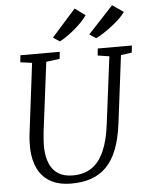

<svg xmlns="http://www.w3.org/2000/svg" viewBox="-63 -1032 839 1093"><g transform="rotate(-5 356.0 -485.5)"><path d="M645 -694 596.5 -306Q585.5 -220 561.8 -159.5Q538 -99 501 -61.8Q464 -24.5 414 -7.2Q364 10 301 10Q230 10 182.5 -16.5Q135 -43 110.5 -92Q86 -141 83.5 -208Q83 -227 83.8 -247.8Q84.5 -268.5 87 -290L137 -694L70.5 -703L74.5 -743H299.5L295 -703L218 -693L168 -296.5Q165 -270 163.8 -247.5Q162.5 -225 163 -204Q165 -152.5 181.2 -114.5Q197.5 -76.5 230 -56Q262.5 -35.5 313.5 -35.5Q376 -35.5 420 -65Q464 -94.5 491 -154.5Q518 -214.5 529.5 -306L578.5 -693L512.5 -703L516.5 -743H711.5L707.5 -703ZM268 -827 405 -981 464 -938Q452.5 -920.5 433.2 -900.2Q414 -880 391 -860.8Q368 -841.5 345.5 -826Q323 -810.5 305 -802ZM475.5 -827 619 -981 682.5 -937.5Q671 -920 650 -900Q629 -880 604 -860.8Q579 -841.5 555 -826Q531 -810.5 513 -802Z"/></g></svg>

Font: Merriweather 7pt Light
Style: Italic
Weight: 300
Italic angle: -7.8°
Designer: Eben Sorkin
Foundry: Eben Sorkin
Version: Version 2.200;gftools[0.9.31]